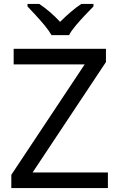

<svg xmlns="http://www.w3.org/2000/svg" viewBox="-20 -964 612 984"><path d="M533 0H38V-68L414 -634H50V-714H523V-646L147 -80H533ZM244 -784Q231 -807 209 -833.5Q187 -860 163 -886Q139 -912 121 -931V-944H181Q207 -927 235 -903Q263 -879 288 -852Q315 -879 343 -903Q371 -927 397 -944H459V-931Q440 -912 415.5 -886Q391 -860 368.5 -833.5Q346 -807 334 -784Z"/></svg>

Font: Noto Sans Myanmar UI
Style: Regular
Weight: 400
Designer: Monotype Design Team
Foundry: Monotype Imaging Inc.
Version: Version 2.103; ttfautohint (v1.8.4.7-5d5b)